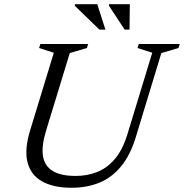

<svg xmlns="http://www.w3.org/2000/svg" viewBox="-20 -878 870 908"><path d="M197 -257Q176 -187.5 183.2 -140.5Q190.5 -93.5 228.8 -69.8Q267 -46 338 -46Q391.5 -46 438.5 -64.2Q485.5 -82.5 522.8 -125.8Q560 -169 583 -244.5L700 -628.5L630.5 -651L636.5 -670H830L824 -651L743 -627L623 -232Q597 -145.5 553.2 -92Q509.5 -38.5 450.2 -14.2Q391 10 318.5 10Q234 10 180.2 -19.5Q126.5 -49 110.5 -109.2Q94.5 -169.5 122.5 -261.5L234.5 -628.5L165 -651L171 -670H397L391 -651L310 -627ZM478.5 -738H450L334 -850.5V-858H440ZM592.5 -738H569.5L495.5 -850.5V-858H594Z"/></svg>

Font: Newsreader Text
Style: Italic
Weight: 400
Italic angle: -17°
Designer: Hugues Gentile
Foundry: Production Type
Version: Version 1.001